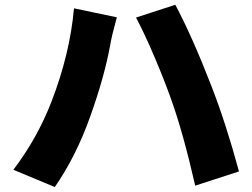

<svg xmlns="http://www.w3.org/2000/svg" viewBox="-20 -756 1040 792"><path d="M192.4 -336.9Q268.6 -534.2 285.2 -721.7L461.9 -684.6Q440.4 -606.4 434.6 -570.3Q411.1 -440.4 352.5 -276.4Q294.9 -113.3 206.1 15.6L35.2 -55.7Q133.8 -185.5 192.4 -336.9ZM685.5 -347.7Q657.2 -427.7 614.7 -526.9Q572.3 -626 541 -683.6L703.1 -736.3Q771.5 -608.4 851.6 -402.3Q912.1 -247.1 965.8 -48.8L785.2 9.8Q735.4 -209 685.5 -347.7Z"/></svg>

Font: GenEi Gothic M Heavy
Style: Regular
Weight: 800
Designer: o_tamon (Modified); [Source Han Sans]
Ryoko NISHIZUKA  (kana & ideographs); Paul D. Hunt (Latin, Greek & Cyrillic); Wenl
Version: Version 1.1a;Original Version 1.004